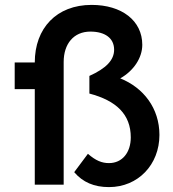

<svg xmlns="http://www.w3.org/2000/svg" viewBox="-20 -754 707 784"><path d="M425 10C544 10 631 -82 631 -203C631 -312 566 -396 471 -434C526 -465 561 -518 561 -571C561 -670 477 -734 354 -734C211 -734 122 -639 122 -499H40V-390H122V0H240V-501C240 -575 281 -625 349 -625C409 -625 446 -598 446 -551C446 -509 414 -475 345 -444V-372C455 -343 514 -287 514 -193C514 -131 479 -88 425 -88C396 -88 371 -98 339 -126L283 -51C318 -10 364 10 425 10Z"/></svg>

Font: Easer Grotesk Medium
Style: Regular
Weight: 500
Designer: Boardeaser, Bonnie Shaver-Troup, Thomas Jockin
Foundry: Lexend
Version: Version 1.001;Glyphs 3.1.2 (3151)